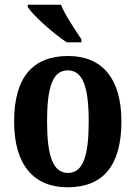

<svg xmlns="http://www.w3.org/2000/svg" viewBox="-20 -786 577 816"><path d="M264 -606H326V-619C301 -657 257 -721 239 -766H98V-756C120 -721 208 -642 264 -606ZM267 10C418 10 496 -82 496 -270C496 -457 410 -548 270 -548C119 -548 40 -457 40 -270C40 -82 126 10 267 10ZM269 -51C204 -51 180 -126 180 -270C180 -414 203 -487 268 -487C333 -487 357 -414 357 -270C357 -126 334 -51 269 -51Z"/></svg>

Font: Noto Serif Ethiopic Condensed
Style: Bold
Weight: 700
Width: 3
Designer: Monotype Design Team
Foundry: Monotype Imaging Inc.
Version: Version 2.102